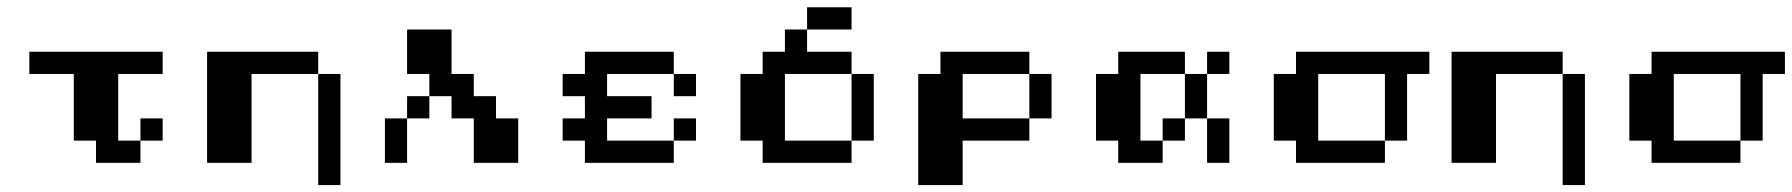

<svg xmlns="http://www.w3.org/2000/svg" viewBox="-20 -458 5040 540"><path d="M62.5 -312.5H437.5V-250H312.5V-62.5H375V0H250V-62.5H187.5V-250H62.5ZM375 -125H437.5V-62.5H375Z M562.5 -312.5H875V-250H687.5V0H562.5ZM875 -250H937.5V62.5H875Z M1125 -375H1250V-250H1312.5V-187.5H1375V-125H1437.5V0H1312.5V-125H1250V-187.5H1187.5V-250H1125ZM1125 -187.5H1187.5V-125H1125ZM1062.5 -125H1125V0H1062.5Z M1625 -312.5H1875V-250H1687.5V-187.5H1812.5V-125H1687.5V-62.5H1875V0H1625V-62.5H1562.5V-125H1625V-187.5H1562.5V-250H1625ZM1875 -250H1937.5V-187.5H1875ZM1875 -125H1937.5V-62.5H1875Z M2250 -437.5H2375V-375H2250ZM2187.5 -375H2250V-312.5H2375V-250H2187.5V-62.5H2375V0H2125V-62.5H2062.5V-250H2125V-312.5H2187.5ZM2375 -250H2437.5V-62.5H2375Z M2625 -312.5H2875V-250H2687.5V-125H2875V-62.5H2687.5V62.5H2562.5V-250H2625ZM2875 -250H2937.5V-125H2875Z M3125 -312.5H3312.5V-250H3187.5V-62.5H3250V0H3125V-62.5H3062.5V-250H3125ZM3375 -312.5H3437.5V-250H3375ZM3312.5 -250H3375V-125H3312.5ZM3250 -125H3312.5V-62.5H3250ZM3375 -125H3437.5V0H3375Z M3625 -312.5H4000V-250H3937.5V-62.5H3875V-250H3687.5V-62.5H3875V0H3625V-62.5H3562.5V-250H3625Z M4062.5 -312.5H4375V-250H4187.5V0H4062.5ZM4375 -250H4437.5V62.5H4375Z M4625 -312.5H5000V-250H4937.5V-62.5H4875V-250H4687.5V-62.5H4875V0H4625V-62.5H4562.5V-250H4625Z"/></svg>

Font: Half Eighties
Style: Regular
Weight: 400
Monospace: yes
Designer: Jayvee Enaguas (HarvettFox96)
Version: 20191127.01dev02